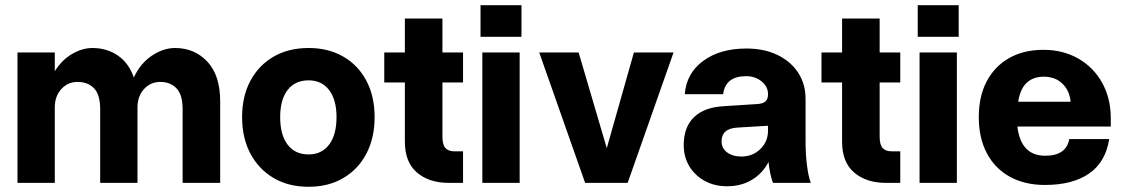

<svg xmlns="http://www.w3.org/2000/svg" viewBox="-20 -701 4315 736"><path d="M364 -283Q364 -338 340.5 -362.5Q317 -387 277 -387Q240 -387 215 -359.5Q190 -332 190 -289V0H47V-500H190V-428Q217 -471 256 -494Q295 -517 334 -517Q390 -517 432 -488Q474 -459 493 -404Q518 -458 562 -487.5Q606 -517 651 -517Q726 -517 775 -464.5Q824 -412 824 -313V0H680V-283Q680 -338 656.5 -362.5Q633 -387 594 -387Q557 -387 532 -359.5Q507 -332 507 -289V0H364Z M908 -252Q908 -332 940 -391.5Q972 -451 1029 -484Q1086 -517 1163 -517Q1239 -517 1296 -484Q1353 -451 1384.5 -391.5Q1416 -332 1416 -252Q1416 -172 1384.5 -112Q1353 -52 1296 -18.5Q1239 15 1163 15Q1086 15 1029 -18.5Q972 -52 940 -112Q908 -172 908 -252ZM1270 -252Q1270 -319 1241.5 -356Q1213 -393 1163 -393Q1111 -393 1082.5 -356Q1054 -319 1054 -252Q1054 -184 1082.5 -146.5Q1111 -109 1163 -109Q1213 -109 1241.5 -146.5Q1270 -184 1270 -252Z M1755 -121V0H1700Q1625 0 1578.5 -39.5Q1532 -79 1532 -158V-385H1453V-500H1532V-630H1676V-500H1755V-385H1676V-177Q1676 -146 1687.5 -133.5Q1699 -121 1721 -121Z M1822 -681H1979V-560H1822ZM1829 -500H1972V0H1829Z M2047 -500H2198L2306 -133L2410 -500H2562L2386 0H2223Z M3068 -158Q3068 -109 3073.5 -66.5Q3079 -24 3088 0H2943Q2931 -32 2926 -80Q2903 -36 2862 -11.5Q2821 13 2767 13Q2719 13 2681.5 -7.5Q2644 -28 2622.5 -63.5Q2601 -99 2601 -145Q2601 -214 2640.5 -252Q2680 -290 2755 -294L2880 -302Q2904 -303 2914 -312Q2924 -321 2924 -339V-341Q2924 -369 2899.5 -389Q2875 -409 2840 -409Q2761 -409 2752 -340H2605Q2611 -420 2675.5 -467.5Q2740 -515 2841 -515Q2909 -515 2960 -490.5Q3011 -466 3039.5 -422.5Q3068 -379 3068 -322ZM2746 -159Q2746 -133 2767 -117Q2788 -101 2822 -101Q2865 -101 2894.5 -129.5Q2924 -158 2924 -200V-219L2808 -212Q2746 -209 2746 -159Z M3431 -121V0H3376Q3301 0 3254.5 -39.5Q3208 -79 3208 -158V-385H3129V-500H3208V-630H3352V-500H3431V-385H3352V-177Q3352 -146 3363.5 -133.5Q3375 -121 3397 -121Z M3498 -681H3655V-560H3498ZM3505 -500H3648V0H3505Z M3732 -252Q3732 -332 3762.5 -389.5Q3793 -447 3848.5 -478.5Q3904 -510 3980 -510Q4055 -510 4113.5 -476.5Q4172 -443 4205 -383.5Q4238 -324 4238 -248V-216H3880Q3893 -104 3987 -104Q4067 -104 4079 -168H4232Q4218 -79 4154.5 -35.5Q4091 8 3986 8Q3908 8 3851 -23.5Q3794 -55 3763 -113.5Q3732 -172 3732 -252ZM3981 -407Q3941 -407 3916 -384Q3891 -361 3883 -311H4084Q4080 -354 4052.5 -380.5Q4025 -407 3981 -407Z"/></svg>

Font: Overused Grotesk
Style: Bold
Weight: 700
Version: Version 0.003